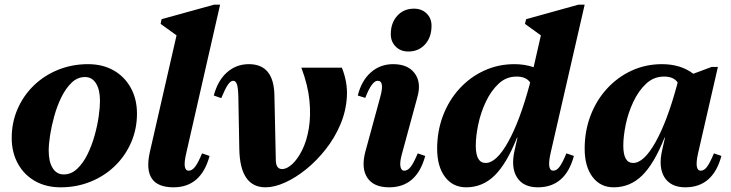

<svg xmlns="http://www.w3.org/2000/svg" viewBox="-20 -785 3122 820"><path d="M239 15Q177 15 130 -11.5Q83 -38 56.5 -86Q30 -134 30 -196Q30 -262 55 -319.5Q80 -377 124.5 -420Q169 -463 228.5 -487Q288 -511 356 -511Q418 -511 465 -484.5Q512 -458 538.5 -410Q565 -362 565 -300Q565 -234 540 -176.5Q515 -119 470.5 -76Q426 -33 366.5 -9Q307 15 239 15ZM252 -40Q284 -40 309.5 -64Q335 -88 353.5 -125.5Q372 -163 384 -206Q396 -249 401.5 -288Q407 -327 407 -354Q407 -402 390 -429Q373 -456 343 -456Q311 -456 286 -432Q261 -408 242.5 -370.5Q224 -333 212 -290Q200 -247 194 -208Q188 -169 188 -142Q188 -94 205 -67Q222 -40 252 -40Z M721 15Q586 15 620 -136L734 -634L666 -683L670 -703L894 -765H920L775 -129Q758 -56 786 -56Q800 -56 813 -72.5Q826 -89 843 -130L875 -119Q839 15 721 15Z M1114 15Q1005 15 1002 -149L998 -371Q997 -409 992 -424.5Q987 -440 976 -440Q965 -440 953.5 -423.5Q942 -407 925 -366L893 -377Q910 -441 949.5 -476Q989 -511 1043 -511Q1150 -511 1152 -377L1158 -99Q1159 -63 1185 -63Q1205 -63 1228 -84Q1251 -105 1270.5 -144Q1290 -183 1299 -237Q1308 -291 1301.5 -356.5Q1295 -422 1267 -496H1440Q1465 -434 1461.5 -372.5Q1458 -311 1434 -254Q1410 -197 1371.5 -148Q1333 -99 1288 -62.5Q1243 -26 1197.5 -5.5Q1152 15 1114 15Z M1642 15Q1576 15 1549 -25.5Q1522 -66 1540 -136L1603 -367Q1624 -440 1593 -440Q1568 -440 1540 -367L1508 -377Q1524 -441 1564 -476Q1604 -511 1659 -511Q1722 -511 1751 -472Q1780 -433 1763 -372L1697 -129Q1687 -94 1690 -75Q1693 -56 1707 -56Q1721 -56 1734 -72.5Q1747 -89 1764 -130L1796 -119Q1760 15 1642 15ZM1724 -565Q1691 -565 1670 -586Q1649 -607 1649 -639Q1649 -687 1676.5 -717.5Q1704 -748 1748 -748Q1781 -748 1802 -727.5Q1823 -707 1823 -675Q1823 -626 1795.5 -595.5Q1768 -565 1724 -565Z M1971 15Q1914 15 1880.5 -29.5Q1847 -74 1847 -150Q1847 -225 1872 -291Q1897 -357 1942.5 -406.5Q1988 -456 2048 -483.5Q2108 -511 2177 -511Q2221 -511 2259 -498L2290 -634L2222 -683L2227 -703L2450 -765H2477L2331 -129Q2315 -56 2343 -56Q2357 -56 2369.5 -72.5Q2382 -89 2399 -130L2431 -119Q2395 15 2277 15Q2215 15 2188 -27.5Q2161 -70 2178 -144L2190 -197H2188Q2144 -86 2092.5 -35.5Q2041 15 1971 15ZM2012 -163Q2012 -89 2054 -89Q2100 -89 2150 -178.5Q2200 -268 2242 -424L2244 -433Q2227 -458 2186 -458Q2142 -458 2109.5 -427.5Q2077 -397 2055 -350.5Q2033 -304 2022.5 -253.5Q2012 -203 2012 -163Z M2601 15Q2544 15 2510.5 -29.5Q2477 -74 2477 -150Q2477 -225 2502 -291Q2527 -357 2572.5 -406.5Q2618 -456 2678 -483.5Q2738 -511 2807 -511Q2887 -511 2941 -470L3019 -499H3046L2961 -129Q2945 -56 2973 -56Q2987 -56 2999.5 -72.5Q3012 -89 3029 -130L3061 -119Q3025 15 2907 15Q2845 15 2818 -27.5Q2791 -70 2808 -144L2820 -197H2818Q2774 -86 2722.5 -35.5Q2671 15 2601 15ZM2642 -163Q2642 -89 2684 -89Q2730 -89 2780 -178.5Q2830 -268 2872 -424L2874 -433Q2857 -458 2816 -458Q2772 -458 2739.5 -427.5Q2707 -397 2685 -350.5Q2663 -304 2652.5 -253.5Q2642 -203 2642 -163Z"/></svg>

Font: Platypi
Style: Bold Italic
Weight: 700
Italic angle: -13°
Designer: David Sargent
Foundry: Bolt Cutter Type
Version: Version 1.200; ttfautohint (v1.8.4.7-5d5b)